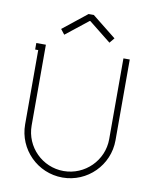

<svg xmlns="http://www.w3.org/2000/svg" viewBox="-97 -956 835 1046"><g transform="rotate(10 321.0 -433.0)"><path d="M323 -848 446 -750 469 -778 336 -884H307L174 -778L196 -750L320 -848ZM107 -679H54V-643H71V-232C71 -94 183 18 321 18C459 18 571 -94 571 -232V-679H536V-232C536 -114 439 -18 321 -18C203 -18 107 -114 107 -232Z"/></g></svg>

Font: Rawengulk
Style: Regular
Weight: 400
Version: Version 0.9